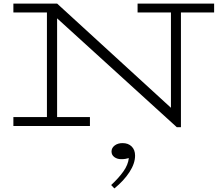

<svg xmlns="http://www.w3.org/2000/svg" viewBox="-20 -706 1236 1076"><path d="M971 7 209 -686H300L938 -102V-669H994V7ZM55 0V-50H484V0ZM243 -15V-686H300V-15ZM55 -636V-686H300V-636ZM751 -636V-686H1180V-636ZM737 166Q737 210 705.5 258.5Q674 307 621 350L603 331Q646 291 672 254Q698 217 702 180Q692 183 682 184.5Q672 186 659 186Q637 186 621 174.5Q605 163 605 143Q605 123 622.5 109.5Q640 96 667 96Q699 96 718 115Q737 134 737 166Z"/></svg>

Font: BioRhyme SemiExpanded Light
Style: Regular
Weight: 300
Width: 6
Designer: Aoife Mooney
Foundry: Aoife Mooney Type
Version: Version 1.600;gftools[0.9.33]